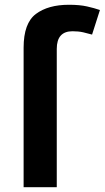

<svg xmlns="http://www.w3.org/2000/svg" viewBox="-20 -785 439 805"><path d="M284 -654Q309 -654 329 -649.5Q349 -645 366 -640L399 -743Q376 -751 345 -758Q314 -765 269 -765Q182 -765 130.5 -726.5Q79 -688 79 -585V0H218V-580Q218 -654 284 -654Z"/></svg>

Font: Noto Sans UI
Style: Bold
Weight: 700
Designer: Monotype Design Team
Foundry: Monotype Imaging Inc.
Version: Version 1.901